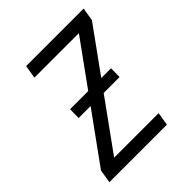

<svg xmlns="http://www.w3.org/2000/svg" viewBox="-200 -868 1001 1001"><g transform="rotate(-45 300.0 -367.5)"><path d="M32 0 44 -74 469 -662H141L153 -735H577L565 -662L140 -73H468L456 0ZM155 -350 156 -414H458L457 -350Z"/></g></svg>

Font: Iosevka Extended
Style: Italic
Weight: 400
Width: 7
Italic angle: -9°
Monospace: yes
Designer: Belleve Invis
Foundry: Belleve Invis
Version: Version 32.5.0; ttfautohint (v1.8.4)